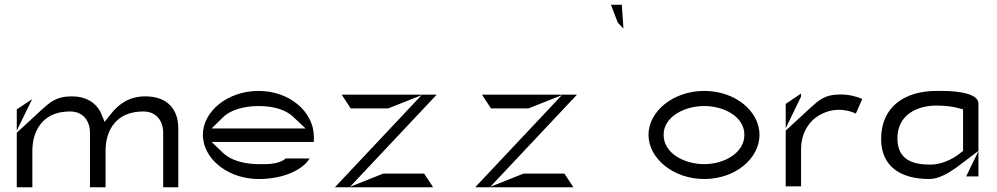

<svg xmlns="http://www.w3.org/2000/svg" viewBox="-20 -797 4220 813"><path d="M51 -4H117V-158C117 -200 128 -251 165 -286C189 -309 225 -325 277 -325C332 -325 361 -285 361 -235V-4H427V-158C427 -197 436 -243 466 -277C490 -305 529 -325 587 -325C642 -325 671 -285 671 -235V-4H735V-253C735 -333 690 -389 595 -389C529 -389 484 -358 450 -315L423 -281L405 -324C384 -363 344 -389 285 -389C217 -389 192 -364 155 -331L51 -235ZM116 -377 51 -334V-244Z M1075 -348C1137 -348 1192 -333 1225 -299L1274 -253H876L924 -300C955 -331 1012 -348 1075 -348ZM1075 -39C1186 -39 1264 -81 1291 -126H1190C1158 -99 1106 -102 1075 -102C1013 -102 956 -119 925 -149L876 -196H1309V-218C1309 -322 1208 -412 1075 -412C943 -412 839 -325 839 -226C839 -218 840 -210 841 -203C855 -114 953 -39 1075 -39Z M1603 -62 1462 -6 1829 -396H1427L1465 -338H1624L1765 -394L1398 -4H1814L1776 -62Z M2197 -62 2056 -6 2423 -396H2021L2059 -338H2218L2359 -394L1992 -4H2408L2370 -62Z M2620 -676 2613 -777H2567L2596 -701Z M3196 -226C3196 -325 3095 -412 2962 -412C2830 -412 2726 -325 2726 -226C2726 -127 2830 -39 2962 -39C3095 -39 3196 -127 3196 -226ZM3132 -226C3132 -149 3046 -102 2962 -102C2877 -102 2790 -148 2790 -226C2790 -303 2878 -348 2962 -348C3046 -348 3132 -303 3132 -226Z M3372 -388V-401L3307 -357V-254ZM3307 -8H3372V-166C3372 -221 3394 -263 3424 -291C3455 -318 3495 -332 3531 -332C3562 -332 3585 -325 3604 -316L3631 -378C3613 -386 3580 -397 3539 -397C3471 -397 3447 -372 3410 -339L3307 -244Z M4029 -87 4123 -158V-359C4123 -399 4043 -412 3970 -412H3945C3814 -412 3711 -347 3711 -209C3711 -90 3796 -39 3915 -39C3955 -39 3996 -64 4029 -87ZM4039 -339 4058 -334V-158L4049 -151C4031 -136 3981 -100 3918 -100C3851 -100 3780 -117 3780 -211C3780 -315 3869 -350 3945 -350C3980 -350 4015 -346 4039 -339ZM4123 -158 4124 -159 4123 -157ZM4071 -50H4123V-157Z"/></svg>

Font: Charger Static
Style: 2
Weight: 1000
Designer: Jasper
Foundry: KineticPlasma Fonts/Cannot Into Space Fonts
Version: Version 1.1